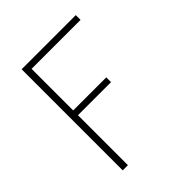

<svg xmlns="http://www.w3.org/2000/svg" viewBox="-195 -820 940 940"><g transform="rotate(-45 275.0 -350.0)"><path d="M110 0V-700H485V-667H146V-379H375V-346H146V0Z"/></g></svg>

Font: Overpass Thin
Style: Regular
Weight: 250
Designer: Delve Withrington, Dave Bailey, Thomas Jockin
Foundry: Delve Fonts LLC
Version: Version 4.000